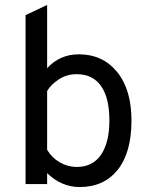

<svg xmlns="http://www.w3.org/2000/svg" viewBox="-20 -742 602 774"><path d="M301 12Q228 12 170 -44V0H83V-681L170 -722V-467Q221 -523 298 -523Q394 -523 452 -452Q510 -381 510 -256Q510 -127 454.5 -57.5Q399 12 301 12ZM289 -69Q354 -69 387.5 -118.5Q421 -168 421 -256Q421 -347 387.5 -395Q354 -443 289 -443Q249 -443 217 -422Q185 -401 170 -375V-138Q189 -106 221 -87.5Q253 -69 289 -69Z"/></svg>

Font: Overpass
Style: Regular
Weight: 400
Designer: Delve Withrington, Thomas Jockin
Foundry: Delve Fonts
Version: Version 3.000;DELV;Overpass